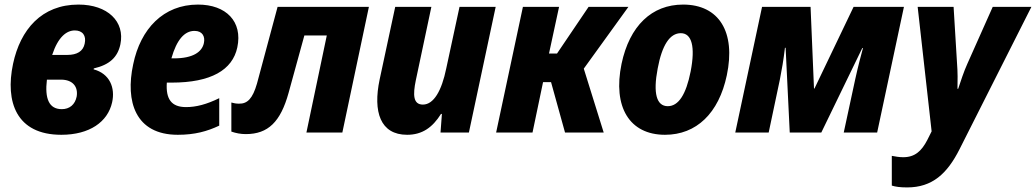

<svg xmlns="http://www.w3.org/2000/svg" viewBox="-20 -579 4527 839"><path d="M248 10C371 10 451 -46 470 -132C484 -195 460 -257 389 -276L390 -280C459 -296 494 -329 506 -385C527 -485 450 -559 323 -559C162 -559 69 -450 37 -300C2 -134 51 10 248 10ZM307 -446C341 -446 358 -423 350 -388C343 -355 317 -339 274 -339H208C234 -418 271 -446 307 -446ZM250 -102C194 -102 175 -148 185 -231H246C300 -231 322 -198 315 -157C308 -122 284 -102 250 -102Z M757 10C831 10 885 -5 938 -30V-150C883 -123 837 -111 793 -111C729 -111 704 -146 709 -218H730C902 -218 996 -273 1017 -372C1041 -485 968 -559 845 -559C694 -559 594 -453 562 -298C527 -136 571 10 757 10ZM830 -444C865 -444 877 -419 871 -391C863 -352 823 -324 741 -324H729C752 -405 786 -444 830 -444Z M1054 7C1152 7 1206 -47 1241 -173L1310 -424H1408L1319 0H1476L1592 -549H1193L1103 -214C1084 -148 1061 -125 1024 -126C1012 -126 1001 -128 991 -131V-4C1011 3 1032 7 1054 7Z M1759 10C1825 10 1870 -22 1907 -81H1911L1905 0H2029L2146 -549H1988L1930 -280C1910 -182 1875 -122 1828 -122C1785 -122 1784 -165 1797 -228L1865 -549H1707L1639 -232C1609 -90 1642 10 1759 10Z M2148 0H2307L2353 -220H2388L2449 0H2618L2531 -279L2726 -549H2552L2414 -345H2379L2423 -549H2265Z M2886 10C3023 10 3121 -84 3156 -250C3196 -439 3122 -559 2965 -559C2828 -559 2731 -466 2696 -300C2657 -111 2731 10 2886 10ZM2898 -115C2849 -115 2833 -171 2854 -280C2873 -382 2907 -434 2955 -434C3003 -434 3019 -375 2998 -267C2978 -166 2945 -115 2898 -115Z M3193 0H3339L3388 -232C3396 -273 3404 -317 3410 -370H3413L3431 0H3569L3748 -369H3751C3743 -339 3731 -296 3717 -232L3667 0H3813L3930 -549H3710L3539 -192H3537L3522 -549H3310Z M3944 240C4054 240 4119 180 4173 73L4487 -549H4318L4207 -300C4192 -267 4178 -224 4167 -191H4164C4165 -225 4165 -266 4162 -303L4147 -549H3990L4051 -5L4032 33C4007 81 3978 108 3927 108C3909 108 3893 105 3877 102V232C3893 237 3913 240 3944 240Z"/></svg>

Font: Noto Sans SemiCondensed ExtraBold
Style: Italic
Weight: 800
Width: 4
Italic angle: -12°
Designer: Monotype Design Team
Foundry: Monotype Imaging Inc.
Version: Version 2.013